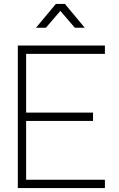

<svg xmlns="http://www.w3.org/2000/svg" viewBox="-20 -950 600 970"><path d="M162 -810 262 -930H308L408 -810H358L285 -895L212 -810ZM70 0V-720H510V-678H112V-381H450V-339H112V-42H510V0Z"/></svg>

Font: Vela Sans ExtLt
Style: Regular
Weight: 200
Designer: Principal design: Mikhail Sharanda - project Manrope.
Design modification: Ravid Balaliev
Foundry: Mikhail Sharanda
Version: Version 1.001